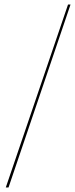

<svg xmlns="http://www.w3.org/2000/svg" viewBox="-20 -772 330 844"><path d="M5.5 52 279 -752H290L17.5 52Z"/></svg>

Font: Imbue 100pt Black
Style: Regular
Weight: 900
Designer: Tyler Finck
Foundry: Etcetera Type Company
Version: Version 1.102; ttfautohint (v1.8.3)